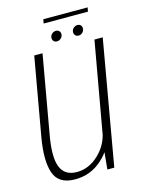

<svg xmlns="http://www.w3.org/2000/svg" viewBox="-114 -813 657 885"><g transform="rotate(-15 214.0 -370.5)"><path d="M287.5 0H320.5L424.5 -594H385L297 -98ZM137.5 -595H98L32.5 -224.5Q13 -114 34 -54.2Q55 5.5 133.5 5.5Q207 5.5 261.2 -43Q315.5 -91.5 326 -151L311 -174Q300.5 -113.5 253.8 -69.2Q207 -25 150 -25Q91.5 -25 72.5 -73Q53.5 -121 72 -223.5ZM216.5 -630.5Q227 -630.5 235.8 -638.5Q244.5 -646.5 244.5 -658Q244.5 -667.5 238.5 -673.2Q232.5 -679 223.5 -679Q213 -679 204.2 -671.2Q195.5 -663.5 195.5 -651.5Q195.5 -642.5 201.2 -636.5Q207 -630.5 216.5 -630.5ZM319 -630.5Q330.5 -630.5 338.8 -638.5Q347 -646.5 347 -658Q347 -667.5 341.5 -673.2Q336 -679 326.5 -679Q315.5 -679 307 -671.2Q298.5 -663.5 298.5 -651.5Q298.5 -642.5 304.5 -636.5Q310.5 -630.5 319 -630.5ZM178 -726H389.5L393 -745.5H181.5Z"/></g></svg>

Font: Anybody SemiCondensed ExtraLight
Style: Italic
Weight: 250
Width: 4
Italic angle: -10°
Version: Version 1.113;gftools[0.9.25]